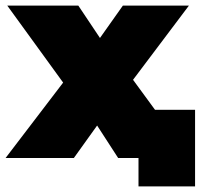

<svg xmlns="http://www.w3.org/2000/svg" viewBox="-23 -567 720 689"><path d="M-3 0 255 -338 249 -208 3 -547H258L379 -366L285 -359L418 -547H655L408 -219V-344L660 0H401L276 -193L371 -180L242 0ZM474 102V-47L522 0H407V-173H677V102Z"/></svg>

Font: MOST Montserrat Black
Style: Regular
Weight: 900
Designer: Julieta Ulanovsky
Foundry: Julieta Ulanovsky
Version: Version 8.000;March 11, 2024;FontCreator 15.0.0.2926 64-bit